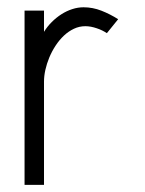

<svg xmlns="http://www.w3.org/2000/svg" viewBox="-20 -518 406 538"><path d="M311.1 -464.2Q288.6 -478.4 264.3 -488Q239.9 -497.6 214.2 -497.6Q198.4 -497.6 182.6 -492.5Q166.9 -487.5 152.3 -478.2Q137.7 -468.9 125.1 -456.3Q112.4 -443.7 103.3 -428.8V-488.3H48.8V0H103.3V-289.3Q103.3 -304.9 107.1 -322.2Q111 -339.5 118.1 -356.8Q125.3 -374.1 135.7 -390Q146.1 -405.9 159 -418.1Q171.9 -430.2 187.1 -437.4Q202.3 -444.6 219.4 -444.6Q226.7 -444.6 234.9 -443.1Q243 -441.5 251 -438.8Q259 -436.2 266.3 -432.6Q273.6 -429 279.5 -425.1Z"/></svg>

Font: SaysetthaMai Thin
Style: Regular
Weight: 100
Designer: John M. Durdin
Foundry: Lao Script for Windows
Version: Version 1.101